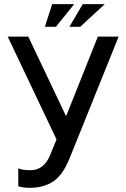

<svg xmlns="http://www.w3.org/2000/svg" viewBox="-20 -696 607 924"><path d="M121 208Q90 208 68 200V114Q85 123 128 123Q159 123 183 104.5Q207 86 221 51L252 -25L17 -520H116L297 -139H299L451 -520H551L316 63Q284 144 238 176Q192 208 121 208ZM231 -676H337L249 -567H196ZM378 -676H484L366 -567H314Z"/></svg>

Font: Non Bureau
Style: Regular
Weight: 400
Designer: Jona Saucedo
Foundry: Non Foundry
Version: Version 1.000; ttfautohint (v1.8.4)